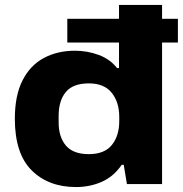

<svg xmlns="http://www.w3.org/2000/svg" viewBox="-20 -744 739 776"><path d="M287 12Q176 12 108 -55.5Q40 -123 40 -264Q40 -358 71 -419Q102 -480 157 -509.5Q212 -539 283 -539Q333 -539 379 -522Q425 -505 453 -469H461V-572H252V-668H461V-724H635V-668H699V-572H635V0H493L480 -78H472Q439 -30 391 -9Q343 12 287 12ZM339 -121Q402 -121 432 -158Q462 -195 462 -255V-271Q462 -331 431.5 -369Q401 -407 339 -407Q275 -407 246 -372Q217 -337 217 -276V-250Q217 -190 246.5 -155.5Q276 -121 339 -121Z"/></svg>

Font: Archivo SemiExpanded ExtraBold
Style: Regular
Weight: 800
Width: 6
Designer: Hector Gatti
Foundry: Omnibus-Type
Version: Version 2.001; ttfautohint (v1.8.3)